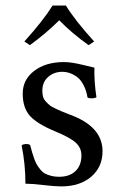

<svg xmlns="http://www.w3.org/2000/svg" viewBox="-20 -663 430 693"><path d="M58.1 -138.2Q63 -143.1 75.2 -143.1Q85 -143.1 88.9 -139.2Q93.8 -121.6 95.9 -113.3Q98.1 -105 103.5 -90.3Q108.9 -75.7 113.3 -68.4Q117.7 -61 125.7 -51Q133.8 -41 142.8 -36.4Q151.9 -31.7 164.6 -28.3Q177.2 -24.9 192.9 -24.9Q231 -24.9 252.4 -45.4Q273.9 -65.9 273.9 -102.1Q273.9 -128.4 254.6 -147Q235.4 -165.5 181.2 -188Q114.7 -215.3 88.4 -244.4Q62 -273.4 62 -325.2Q62 -375.5 103.5 -407.2Q145 -439 210.9 -439Q237.3 -439 277.3 -429.2Q317.4 -419.4 320.8 -418.9Q319.3 -370.1 328.1 -312Q322.3 -308.1 310.1 -308.1Q300.3 -308.1 295.9 -311Q292 -335 283 -353Q273.9 -371.1 263.9 -380.4Q253.9 -389.6 241.5 -395.3Q229 -400.9 220.7 -402.3Q212.4 -403.8 204.1 -403.8Q175.3 -403.8 154.1 -385.5Q132.8 -367.2 132.8 -335Q132.8 -323.2 135.5 -313.7Q138.2 -304.2 145.8 -296.1Q153.3 -288.1 159.9 -282.7Q166.5 -277.3 180.9 -270.8Q195.3 -264.2 204.3 -260.3Q213.4 -256.3 232.9 -249Q350.1 -206.1 350.1 -117.2Q350.1 -60.1 309.1 -25.1Q268.1 9.8 201.2 9.8Q178.7 9.8 136.5 4.9Q94.2 0 71.8 0Q71.8 -69.8 58.1 -138.2ZM67.9 -513.2Q135.3 -587.9 169.9 -643.1H217.8Q250 -590.3 319.8 -513.2L299.8 -500Q239.3 -543 193.8 -589.8Q147.5 -543.5 87.9 -500Z"/></svg>

Font: Common Serif
Style: Regular
Weight: 400
Designer: Philipp H. Poll, Khaled Hosny
Foundry: Stefan Peev, Context Ltd.
Version: Version 1.026